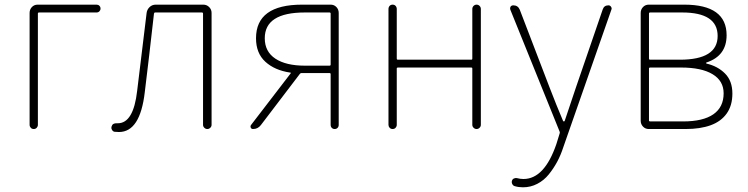

<svg xmlns="http://www.w3.org/2000/svg" viewBox="-20 -547 3173 814"><path d="M105.5 -17.6V-492.2Q105.5 -506.8 115.2 -517.1Q125 -527.3 139.6 -527.3H389.6Q396.5 -527.3 401.4 -522.5Q406.2 -517.6 406.2 -510.7Q406.2 -503.9 401.4 -499Q396.5 -494.1 389.6 -494.1H145.5Q140.6 -494.1 140.6 -489.3V-17.6Q140.6 -10.7 135.7 -5.4Q130.9 0 123 0Q115.2 0 110.4 -5.4Q105.5 -10.7 105.5 -17.6Z M484.4 12.7Q473.6 12.7 465.8 11.7Q459 10.7 455.1 3.9Q452.1 -1 452.1 -4.9Q452.1 -7.8 453.1 -10.7Q457 -25.4 475.6 -24.4Q477.5 -24.4 479.5 -24.4Q545.9 -24.4 561.5 -162.1Q574.2 -271.5 601.6 -492.2Q603.5 -506.8 614.3 -517.1Q625 -527.3 640.6 -527.3H841.8Q856.4 -527.3 866.7 -517.1Q877 -506.8 877 -492.2V-17.6Q877 -10.7 871.6 -5.4Q866.2 0 858.9 0Q851.6 0 846.2 -5.4Q840.8 -10.7 840.8 -17.6V-489.3Q840.8 -494.1 835.9 -494.1H637.7Q633.8 -494.1 632.8 -489.3Q611.3 -297.9 593.8 -156.2Q574.2 12.7 484.4 12.7Z M1377 -268.6Q1381.8 -268.6 1381.8 -273.4V-489.3Q1381.8 -494.1 1377 -494.1H1272.5Q1102.5 -494.1 1102.5 -384.8Q1102.5 -328.1 1147.5 -298.3Q1192.4 -268.6 1272.5 -268.6ZM1260.7 -527.3H1381.8Q1396.5 -527.3 1406.2 -517.1Q1416 -506.8 1416 -492.2V-17.6Q1416 -9.8 1411.1 -4.9Q1406.2 0 1398.9 0Q1391.6 0 1386.7 -4.9Q1381.8 -9.8 1381.8 -17.6V-232.4Q1381.8 -237.3 1377 -237.3H1257.8Q1253.9 -237.3 1251 -233.4L1085.9 -16.6Q1073.2 0 1052.7 0Q1045.9 0 1043 -5.9Q1042 -7.8 1042 -10.7Q1042 -13.7 1043.9 -16.6L1211.9 -235.4Q1214.8 -239.3 1210 -239.3Q1144.5 -249 1105 -285.2Q1065.4 -321.3 1065.4 -384.8Q1065.4 -527.3 1260.7 -527.3Z M1627 -17.6V-508.8Q1627 -516.6 1631.8 -522Q1636.7 -527.3 1644.5 -527.3Q1652.3 -527.3 1657.2 -522Q1662.1 -516.6 1662.1 -508.8V-298.8Q1662.1 -293.9 1667 -293.9H1978.5Q1982.4 -293.9 1982.4 -298.8V-508.8Q1982.4 -516.6 1987.8 -522Q1993.2 -527.3 2000.5 -527.3Q2007.8 -527.3 2013.2 -522Q2018.6 -516.6 2018.6 -508.8V-17.6Q2018.6 -10.7 2013.2 -5.4Q2007.8 0 2000.5 0Q1993.2 0 1987.8 -5.4Q1982.4 -10.7 1982.4 -17.6V-256.8Q1982.4 -260.7 1978.5 -260.7H1667Q1662.1 -260.7 1662.1 -256.8V-17.6Q1662.1 -10.7 1657.2 -5.4Q1652.3 0 1644.5 0Q1636.7 0 1631.8 -5.4Q1627 -10.7 1627 -17.6Z M2197.3 247.1Q2178.7 247.1 2162.1 242.2Q2155.3 240.2 2151.9 233.4Q2148.4 226.6 2150.4 219.7Q2152.3 212.9 2158.2 210Q2164.1 207 2170.9 208Q2185.5 211.9 2199.2 211.9Q2288.1 211.9 2338.9 63.5L2352.5 19.5Q2354.5 14.6 2352.5 10.7L2143.6 -505.9Q2142.6 -507.8 2142.6 -510.7Q2142.6 -514.6 2144.5 -518.6Q2148.4 -524.4 2156.2 -524.4Q2175.8 -524.4 2183.6 -505.9L2308.6 -179.7Q2339.8 -98.6 2367.2 -34.2Q2368.2 -32.2 2370.6 -32.2Q2373 -32.2 2374 -34.2Q2381.8 -56.6 2422.9 -179.7L2535.2 -506.8Q2541 -524.4 2559.6 -524.4Q2566.4 -524.4 2570.3 -518.6Q2573.2 -514.6 2573.2 -510.7Q2573.2 -508.8 2572.3 -506.8L2368.2 77.1Q2357.4 110.4 2342.3 138.7Q2327.1 167 2306.6 192.4Q2286.1 217.8 2257.8 232.4Q2229.5 247.1 2197.3 247.1Z M2730.5 0Q2715.8 0 2706.1 -10.3Q2696.3 -20.5 2696.3 -35.2V-492.2Q2696.3 -506.8 2706.1 -517.1Q2715.8 -527.3 2730.5 -527.3H2880.9Q3060.5 -527.3 3060.5 -397.5Q3060.5 -310.5 2975.6 -282.2Q2973.6 -282.2 2973.6 -280.3Q2973.6 -278.3 2975.6 -277.3Q3022.5 -266.6 3053.7 -235.4Q3085 -204.1 3085 -150.4Q3085 -99.6 3061 -65.9Q3037.1 -32.2 2993.2 -16.1Q2949.2 0 2886.7 0ZM2731.4 -298.8Q2731.4 -293.9 2736.3 -293.9H2862.3Q3022.5 -293.9 3022.5 -394.5Q3022.5 -494.1 2872.1 -494.1H2736.3Q2731.4 -494.1 2731.4 -489.3ZM2731.4 -36.1Q2731.4 -32.2 2736.3 -32.2H2876Q2960.9 -32.2 3004.4 -62.5Q3047.9 -92.8 3047.9 -151.4Q3047.9 -204.1 3001 -232.4Q2954.1 -260.7 2867.2 -260.7H2736.3Q2731.4 -260.7 2731.4 -256.8Z"/></svg>

Font: Gen Jyuu Gothic ExtraLight
Style: Regular
Weight: 100
Designer: [Source Han Sans]
Ryoko NISHIZUKA  (kana & ideographs); Paul D. Hunt (Latin, Greek & Cyrillic); Wenlong ZHANG  (bopomofo
Version: Version 1.002.20150607